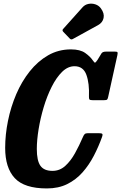

<svg xmlns="http://www.w3.org/2000/svg" viewBox="-20 -1042 680 1077"><path d="M552.5 -274Q533 -219.5 506.2 -168Q479.5 -116.5 442.8 -75Q406 -33.5 356.8 -9.2Q307.5 15 243 15Q116.5 15 62.8 -42.8Q9 -100.5 9 -212.5Q9 -286.5 24.8 -364.2Q40.5 -442 71.2 -513.8Q102 -585.5 147 -642Q192 -698.5 250 -731.8Q308 -765 378 -765Q429.5 -765 458 -744.8Q486.5 -724.5 501.5 -702Q510 -689.5 513.5 -690.5Q517 -691.5 527 -706L549.5 -743Q556 -752.5 574.5 -752.5H624.5Q637 -752.5 639 -749Q641 -745.5 638.5 -733L587 -499.5Q584.5 -487 580.8 -483.5Q577 -480 563 -480H500Q485 -480 481.8 -484.2Q478.5 -488.5 479 -500Q482 -574.5 464.5 -622.5Q447 -670.5 398 -670.5Q360.5 -670.5 328.2 -638.8Q296 -607 269.8 -554.8Q243.5 -502.5 225 -440.5Q206.5 -378.5 196.5 -317Q186.5 -255.5 186.5 -206.5Q186.5 -140.5 206.8 -112Q227 -83.5 274.5 -83.5Q315 -83.5 345.8 -111.2Q376.5 -139 400.5 -182.2Q424.5 -225.5 444 -271Q449.5 -284.5 455 -289.8Q460.5 -295 474.5 -295H532.5Q551 -295 554 -290.5Q557 -286 552.5 -274ZM546 -995Q566.5 -967 561 -941Q555.5 -915 530 -901L389 -823.5Q379 -817.5 371.5 -825.5L335 -863.5Q326.5 -872.5 335 -880.5L442.5 -1000.5Q456 -1016 476 -1020Q496 -1024 515.2 -1017.5Q534.5 -1011 546 -995Z"/></svg>

Font: Besley* Condensed
Style: Bold Italic
Weight: 700
Width: 3
Italic angle: -13°
Designer: Owen Earl
Foundry: indestructible type*
Version: Version 3.000; ttfautohint (v1.8.3)